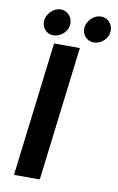

<svg xmlns="http://www.w3.org/2000/svg" viewBox="-91 -863 560 913"><g transform="rotate(10 189.0 -406.5)"><path d="M168.5 0H43.9L123 -648.4H247.6ZM183.1 -755.4Q183.1 -740.7 177.2 -728.3Q171.4 -715.8 161.4 -706.3Q151.4 -696.8 138.4 -691.4Q125.5 -686 111.3 -686Q100.1 -686 90.3 -690.4Q80.6 -694.8 73.2 -702.4Q65.9 -710 61.8 -720.2Q57.6 -730.5 57.6 -742.2Q57.6 -756.3 63.5 -769.3Q69.3 -782.2 79.1 -792Q88.9 -801.8 101.3 -807.6Q113.8 -813.5 127 -813.5Q139.2 -813.5 149.4 -808.8Q159.7 -804.2 167.2 -796.1Q174.8 -788.1 179 -777.6Q183.1 -767.1 183.1 -755.4ZM377.9 -755.4Q377.9 -741.2 372.1 -728.5Q366.2 -715.8 356.4 -706.3Q346.7 -696.8 333.7 -691.4Q320.8 -686 307.1 -686Q295.4 -686 285.4 -690.4Q275.4 -694.8 267.8 -702.4Q260.3 -710 256.1 -720.2Q252 -730.5 252 -742.2Q252 -756.3 257.8 -769.3Q263.7 -782.2 273.4 -792Q283.2 -801.8 295.9 -807.6Q308.6 -813.5 322.8 -813.5Q334.5 -813.5 344.7 -808.8Q355 -804.2 362.3 -796.1Q369.6 -788.1 373.8 -777.6Q377.9 -767.1 377.9 -755.4Z"/></g></svg>

Font: Carlito
Style: Bold Italic
Weight: 700
Italic angle: -7°
Designer: Lukasz Dziedzic
Foundry: tyPoland Lukasz Dziedzic
Version: Version 1.104